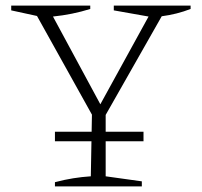

<svg xmlns="http://www.w3.org/2000/svg" viewBox="-20 -665 719 685"><path d="M176 0V-15Q210 -24 241.5 -29Q273 -34 304 -36L308 -256L112 -608L20 -628V-645H302V-633Q238 -613 169 -606L338 -293L510 -606L386 -628V-645H660V-633Q611 -614 557 -607L357 -255V-36L486 -18V0ZM176 -195H492V-161H176Z"/></svg>

Font: Piazzolla ExtraLight
Style: Regular
Weight: 200
Designer: Juan Pablo del Peral
Foundry: Huerta Tipografica
Version: Version 1.330